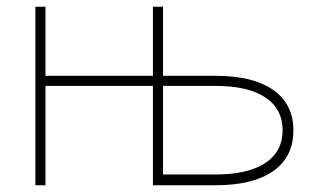

<svg xmlns="http://www.w3.org/2000/svg" viewBox="-20 -550 941 570"><path d="M85 0V-530H115V-325H434V-530H464V-325H619Q731 -325 791 -283Q851 -241 851 -163Q851 -84 791 -42Q731 0 619 0H434V-295H115V0ZM464 -32H619Q716 -32 767.5 -66Q819 -100 819 -163Q819 -227 767.5 -261Q716 -295 619 -295H464Z"/></svg>

Font: Geist Thin
Style: Regular
Weight: 400
Designer: Basement.studio, Andrés Briganti, Mateo Zaragoza
Foundry: Basement.studio, Vercel, Andrés Briganti, Guido Ferreyra, Mateo Zaragoza
Version: Version 1.401